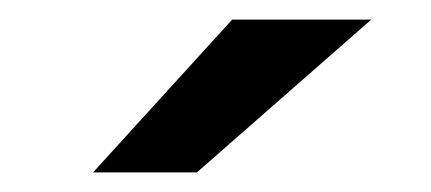

<svg xmlns="http://www.w3.org/2000/svg" viewBox="-20 -752 440 196"><path d="M75 -576 217 -732H359L181 -576Z"/></svg>

Font: Overpass Light
Style: Bold
Weight: 600
Designer: Delve Withrington, Thomas Jockin
Foundry: Delve Fonts
Version: Version 3.000;DELV;Overpass